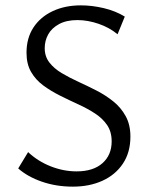

<svg xmlns="http://www.w3.org/2000/svg" viewBox="-20 -687 562 717"><path d="M397 -159Q397 -195 380 -220Q363 -245 334.5 -263.5Q306 -282 272 -297.5Q238 -313 204 -330Q170 -347 141.5 -368Q113 -389 96 -418.5Q79 -448 79 -490Q79 -545 105 -584.5Q131 -624 177 -645.5Q223 -667 282 -667Q324 -667 368 -656.5Q412 -646 446 -625L419 -559Q389 -584 348.5 -598Q308 -612 269 -612Q228 -612 200.5 -597Q173 -582 160 -558.5Q147 -535 147 -507Q147 -476 164.5 -453.5Q182 -431 210.5 -414Q239 -397 273 -381.5Q307 -366 341 -348.5Q375 -331 403.5 -308Q432 -285 449.5 -253Q467 -221 467 -177Q467 -118 439 -76Q411 -34 362.5 -12Q314 10 252 10Q190 10 136.5 -8.5Q83 -27 48 -58L85 -119Q121 -85 169 -66Q217 -47 266 -47Q328 -47 362.5 -77.5Q397 -108 397 -159Z"/></svg>

Font: Ysabeau
Style: Bold
Weight: 700
Designer: Christian Thalmann (Catharsis Fonts)
Version: Version 2.000;gftools[0.9.27.dev2+g8671c4b]